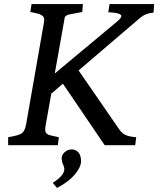

<svg xmlns="http://www.w3.org/2000/svg" viewBox="-20 -713 777 943"><path d="M644 0H494L289 -302L232 -253L205 -102Q202 -86 202 -76Q202 -53 229 -48L269 -39L264 0H20V-39Q74 -48 88 -59Q102 -70 108 -101L194 -592Q197 -606 197 -618.5Q197 -631 183.5 -639Q170 -647 129 -654L135 -693H387L384 -654L320 -642Q303 -638 298 -628Q297 -624 296 -616L249 -352L556 -608Q576 -625 576 -634Q576 -650 512 -653L518 -693H737L734 -651Q698 -648 676.5 -631.5Q655 -615 648 -608L366 -367L564 -80Q577 -60 594.5 -51Q612 -42 649 -39ZM260 210 239 185Q296 149 296 117Q296 108 289.5 94Q283 80 283 64Q283 48 297.5 34.5Q312 21 332 21Q352 21 365 35.5Q378 50 378 79Q378 108 347 144.5Q316 181 260 210Z"/></svg>

Font: Poly
Style: Italic
Weight: 400
Italic angle: -10°
Designer: Nicolas Silva
Foundry: Jose Nicolas Silva Schwarzenberg
Version: Version 1.003